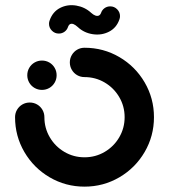

<svg xmlns="http://www.w3.org/2000/svg" viewBox="-20 -703 640 727"><path d="M83.3 -418.1Q83.3 -433.3 90.7 -446.1Q98.1 -458.9 110.9 -466.3Q123.7 -473.7 138.9 -473.7Q154.1 -473.7 166.9 -466.3Q179.6 -458.9 187 -446.1Q194.4 -433.3 194.4 -418.1Q194.4 -403 187 -390.2Q179.6 -377.4 166.9 -370Q154.1 -362.6 138.9 -362.6Q123.7 -362.6 110.9 -370Q98.1 -377.4 90.7 -390.2Q83.3 -403 83.3 -418.1ZM244.4 -466.7Q244.4 -481.9 251.9 -494.6Q259.3 -507.4 272 -514.8Q284.8 -522.2 300 -522.2Q371.4 -522.2 431.9 -486.9Q492.3 -451.6 527.7 -391.1Q563 -330.6 563 -259.3Q563 -187.9 527.7 -127.4Q492.3 -66.9 431.9 -31.6Q371.4 3.7 300 3.7Q228.6 3.7 168.1 -31.6Q107.7 -66.9 72.3 -127.4Q37 -187.9 37 -259.3Q37 -274.4 44.4 -287.2Q51.9 -300 64.6 -307.4Q77.4 -314.8 92.6 -314.8Q107.8 -314.8 120.6 -307.4Q133.3 -300 140.7 -287.2Q148.1 -274.4 148.1 -259.3Q148.1 -217.9 168.6 -183.1Q189 -148.3 223.9 -127.8Q258.7 -107.4 300.1 -107.4Q341.5 -107.4 376.3 -127.8Q411.1 -148.3 431.5 -183.1Q451.9 -218 451.9 -259.3Q451.9 -300.7 431.4 -335.5Q411 -370.3 376.2 -390.7Q341.4 -411.1 300 -411.1Q284.8 -411.1 272 -418.5Q259.3 -425.9 251.9 -438.7Q244.4 -451.5 244.4 -466.7ZM397.4 -678.9Q412.6 -678.9 423.5 -668Q434.4 -657 434.4 -641.9Q434.4 -635.2 432.2 -629.6Q421.1 -597.4 392.8 -583Q364.4 -568.5 331.3 -573.5Q298.1 -578.5 274.8 -600.4Q265.9 -608.5 258.7 -611.5Q251.5 -614.4 245.9 -611.9Q240.4 -609.3 237.4 -600.7Q233.7 -589.6 224.3 -582.8Q214.8 -575.9 202.6 -575.9Q187.4 -575.9 176.5 -586.9Q165.6 -597.8 165.6 -613Q165.6 -619.6 167.8 -625.2Q179.3 -658.5 207.6 -673Q235.9 -687.4 268.7 -681.9Q301.5 -676.3 325.2 -654.4Q333.3 -647 340.7 -644.3Q348.1 -641.5 353.9 -643.9Q359.6 -646.3 362.6 -654.1Q366.3 -665.2 375.7 -672Q385.2 -678.9 397.4 -678.9Z"/></svg>

Font: 26F Galaxy Sans
Style: Regular
Weight: 400
Designer: C₂₉H₂₅N₃O₅
Version: Version 1.100;FEAKit 1.0